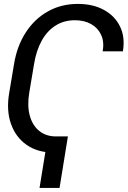

<svg xmlns="http://www.w3.org/2000/svg" viewBox="-20 -757 641 965"><path d="M261.7 -71.3 249 9.8Q169.4 9.8 114 -28.8Q58.6 -67.4 34.9 -135.3Q11.2 -203.1 26.4 -291L50.8 -436.5Q65.9 -526.9 109.9 -594.5Q153.8 -662.1 220.7 -699.7Q287.6 -737.3 371.1 -737.3Q447.8 -737.3 502.7 -707Q557.6 -676.8 583.5 -623.3Q609.4 -569.8 597.7 -499H496.1Q504.4 -546.4 488.5 -581.3Q472.7 -616.2 438.5 -635.7Q404.3 -655.3 356.4 -655.3Q301.8 -655.3 259.5 -628.7Q217.3 -602.1 189.9 -553Q162.6 -503.9 151.4 -436.5L127 -291Q116.2 -226.1 129.6 -176.3Q143.1 -126.5 177.2 -98.9Q211.4 -71.3 261.7 -71.3ZM321.3 -71.3 279.3 187.5H178.7L220.7 -71.3Z"/></svg>

Font: Inter Tight
Style: Italic
Weight: 400
Italic angle: -9.39999°
Designer: Rasmus Andersson
Foundry: rsms
Version: Version 3.002